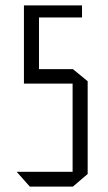

<svg xmlns="http://www.w3.org/2000/svg" viewBox="-20 -694 401 714"><path d="M91 0 43 -54V-55H250V0ZM69 -383V-437H250V-383ZM69 -437V-674H125V-437ZM250 0V-437H251L306 -392V-47L251 0ZM125 -629V-674H285V-629Z"/></svg>

Font: Foldit Light
Style: Regular
Weight: 300
Version: Version 1.003